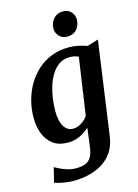

<svg xmlns="http://www.w3.org/2000/svg" viewBox="-150 -874 868 1206"><g transform="rotate(-15 284.0 -271.0)"><path d="M465.5 37.5Q457.5 99.5 428.5 141Q399.5 182.5 358 206.8Q316.5 231 269.2 241.2Q222 251.5 176.5 251.5Q153 251.5 128 248Q103 244.5 82.2 239.8Q61.5 235 51.5 230.5L75.5 135Q83 140.5 104 151Q125 161.5 153 170.2Q181 179 209 179Q245.5 179 269.8 169.8Q294 160.5 308.2 136.8Q322.5 113 328 69L343 -49Q327 -34 306.2 -20.5Q285.5 -7 259.5 1.5Q233.5 10 203 10Q143.5 10 106 -18Q68.5 -46 50.8 -92.8Q33 -139.5 33 -197Q33 -250.5 46.5 -303.8Q60 -357 86.8 -404.2Q113.5 -451.5 153.2 -488.2Q193 -525 245 -546Q297 -567 362 -567Q392.5 -567 424.5 -560Q456.5 -553 477.5 -544.5L550.5 -567ZM407 -493.5Q395.5 -499.5 380.8 -502.8Q366 -506 350.5 -506Q312 -506 283 -487.2Q254 -468.5 233.5 -436.5Q213 -404.5 200.2 -365Q187.5 -325.5 181.5 -283.2Q175.5 -241 175.5 -202.5Q175.5 -170.5 180.8 -145.2Q186 -120 196.5 -102.2Q207 -84.5 221.8 -75.2Q236.5 -66 255 -66Q275.5 -66 293.8 -74Q312 -82 327 -94.8Q342 -107.5 352.5 -122ZM368 -634Q338.5 -634 317.8 -656Q297 -678 298.5 -707.5Q300 -744 322.8 -769.2Q345.5 -794.5 384 -794.5Q417 -794.5 436.2 -773Q455.5 -751.5 455.5 -724Q455 -686 433 -660Q411 -634 368 -634Z"/></g></svg>

Font: Merriweather 20pt
Style: Bold Italic
Weight: 700
Italic angle: -7.8°
Version: Version 2.101